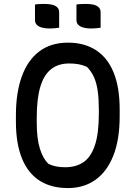

<svg xmlns="http://www.w3.org/2000/svg" viewBox="-20 -937 690 977"><path d="M326 -720Q409 -720 468 -682Q527 -644 558 -568.5Q589 -493 589 -380V-346Q589 -226 556.5 -144.5Q524 -63 465 -21.5Q406 20 326 20Q240 20 181 -18Q122 -56 91.5 -131.5Q61 -207 61 -317V-351Q61 -465 91 -548Q121 -631 180 -675.5Q239 -720 326 -720ZM167 -313Q167 -232 183 -180.5Q199 -129 227 -103Q246 -94 266 -90Q286 -86 312 -86Q367 -86 405 -112Q443 -138 463 -198Q483 -258 483 -360V-376Q483 -432 477.5 -472.5Q472 -513 458.5 -543.5Q445 -574 422 -597Q399 -607 378 -610.5Q357 -614 332 -614Q277 -614 240.5 -585.5Q204 -557 185.5 -496.5Q167 -436 167 -339ZM158 -914Q170 -916 183 -916.5Q196 -917 207 -917Q227 -917 243.5 -913.5Q260 -910 270.5 -900.5Q281 -891 281 -874V-796Q269 -794 256 -793Q243 -792 231 -792Q213 -792 196 -796Q179 -800 168.5 -809.5Q158 -819 158 -836ZM369 -914Q381 -916 394 -916.5Q407 -917 418 -917Q438 -917 454.5 -913.5Q471 -910 481.5 -900.5Q492 -891 492 -874V-796Q480 -794 467 -793Q454 -792 442 -792Q424 -792 407 -796Q390 -800 379.5 -809.5Q369 -819 369 -836Z"/></svg>

Font: Recursive Casual Medium
Style: Regular
Weight: 500
Version: Version 1.047